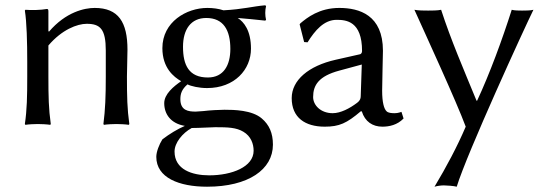

<svg xmlns="http://www.w3.org/2000/svg" viewBox="-20 -469 2065 726"><path d="M460 -180C460 -212 462 -249 462 -281C462 -385 428 -439 338 -439C300 -439 229 -424 165 -349L163 -352V-425C163 -433 162 -435 157 -435C135 -431 99 -430 76 -432L74 -429C81 -386 83 -310 83 -235V-180C83 -105 82 -54 74 0L76 3C88 1 111 0 123 0C135 0 158 1 170 3L172 0C164 -57 163 -104 163 -180V-297C214 -357 272 -379 308 -379C359 -379 380 -359 380 -278V-180C380 -105 378 -54 371 0L373 3C385 1 408 0 420 0C432 0 455 1 467 3L469 0C461 -57 460 -104 460 -180Z M929 -285C929 -354 902 -386 879 -401C909 -399 942 -395 983 -391L986 -394C984 -403 983 -411 983 -420C983 -429 984 -437 986 -446L983 -449C935 -445 900 -434 825 -430C807 -436 786 -439 764 -439C685 -439 594 -386 594 -287C594 -212 637 -178 665 -162C636 -142 601 -113 601 -79C601 -38 625 -2 679 7C651 19 620 38 594 58C582 77 571 105 571 124C571 203 657 237 763 237C919 237 1012 172 1012 78C1012 34 998 3 970 -21C933 -53 864 -54 829 -54C812 -54 772 -52 749 -49C735 -48 725 -47 720 -47C692 -47 662 -51 662 -94C662 -114 667 -131 689 -150C702 -143 733 -136 763 -136C867 -136 929 -206 929 -285ZM640 104C640 71 670 34 705 15C735 15 780 12 794 12C842 12 873 13 900 29C929 46 939 75 939 101C939 162 857 194 771 194C706 194 640 172 640 104ZM851 -284C851 -223 826 -176 766 -176C694 -176 672 -223 672 -292C672 -358 702 -401 760 -401C825 -401 851 -355 851 -284Z M1348 -48C1360 -9 1389 10 1426 10C1451 10 1482 4 1506 -21L1498 -46C1487 -42 1479 -41 1471 -41C1461 -41 1448 -42 1442 -48C1432 -57 1425 -82 1425 -126C1425 -155 1428 -266 1428 -277C1428 -412 1339 -439 1263 -439C1187 -439 1141 -402 1116 -381L1113 -377L1130 -310L1143 -309C1171 -354 1205 -394 1253 -394C1289 -394 1349 -389 1349 -276C1349 -269 1345 -265 1342 -264L1249 -243C1147 -220 1083 -166 1083 -98C1083 -24 1134 10 1208 10C1263 10 1291 -3 1344 -48ZM1348 -225 1344 -106C1344 -93 1338 -86 1330 -80C1302 -59 1268 -41 1238 -41C1193 -41 1164 -71 1164 -102C1164 -147 1185 -181 1263 -202Z M1547 -432C1587 -343 1706 -85 1741 10C1709 85 1668 162 1623 237C1633 234 1648 232 1658 232C1668 232 1697 234 1707 237C1745 112 1964 -365 1997 -432C1987 -429 1964 -429 1954 -429C1944 -429 1925 -429 1915 -432C1879 -319 1832 -191 1784 -88H1782C1733 -207 1685 -318 1648 -432C1635 -429 1613 -429 1599 -429C1586 -429 1561 -429 1547 -432Z"/></svg>

Font: Libertinus Sans
Style: Regular
Weight: 400
Designer: Philipp H. Poll, Khaled Hosny
Foundry: Caleb Maclennan
Version: Version 7.050;RELEASE